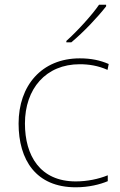

<svg xmlns="http://www.w3.org/2000/svg" viewBox="-20 -786 512 816"><path d="M431 -759V-766H401C372 -723 307 -652 262 -612V-606H283C336 -650 396 -714 431 -759ZM302 10C357 10 405 -2 438 -16V-41C399 -25 350 -15 302 -15C150 -15 86 -125 86 -261C86 -409 175 -513 319 -513C357 -513 397 -507 437 -489L442 -514C405 -530 367 -538 319 -538C157 -538 59 -422 59 -261C59 -106 133 10 302 10Z"/></svg>

Font: Noto Sans Devanagari UI Thin
Style: Regular
Weight: 100
Designer: Jelle Bosma - Monotype Design Team
Foundry: Monotype Imaging Inc.
Version: Version 2.004